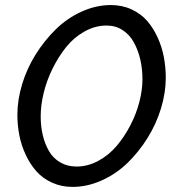

<svg xmlns="http://www.w3.org/2000/svg" viewBox="-20 -730 705 760"><path d="M48.8 -275.9Q48.8 -334.5 67.6 -396.7Q86.4 -459 121.1 -514.4Q155.8 -569.8 200.9 -614Q246.1 -658.2 303.2 -684.1Q360.4 -710 418.9 -710Q463.4 -710 500.5 -692.9Q537.6 -675.8 562.3 -647.5Q586.9 -619.1 604 -581.5Q621.1 -543.9 628.7 -503.7Q636.2 -463.4 636.2 -421.9Q636.2 -363.3 617.4 -301.3Q598.6 -239.3 564.2 -184.1Q529.8 -128.9 484.9 -85.2Q439.9 -41.5 382.8 -15.9Q325.7 9.8 267.1 9.8Q222.7 9.8 185.8 -7.1Q148.9 -23.9 124 -52Q99.1 -80.1 81.8 -117.2Q64.5 -154.3 56.6 -194.3Q48.8 -234.4 48.8 -275.9ZM543.9 -416Q543.9 -457 535.4 -494.1Q526.9 -531.2 510 -562Q493.2 -592.8 465.3 -610.8Q437.5 -628.9 401.9 -628.9Q356.4 -628.9 314.2 -605.2Q272 -581.5 241.5 -543.2Q210.9 -504.9 187.7 -457.8Q164.6 -410.6 152.8 -361.8Q141.1 -313 141.1 -270Q141.1 -229.5 149.4 -194.6Q157.7 -159.7 174.1 -131.6Q190.4 -103.5 218.5 -87.2Q246.6 -70.8 283.2 -70.8Q327.6 -70.8 369.1 -93.3Q410.6 -115.7 441.7 -152.3Q472.7 -189 496.1 -234.1Q519.5 -279.3 531.7 -326.7Q543.9 -374 543.9 -416Z"/></svg>

Font: Rawline Medium
Style: Italic
Weight: 500
Italic angle: -12°
Designer: Matt McInerney, Pablo Impallari, Rodrigo Fuenzalida
Foundry: Matt McInerney, Pablo Impallari, Rodrigo Fuenzalida
Version: Version 4.020;PS 004.020;hotconv 1.0.88;makeotf.lib2.5.64775